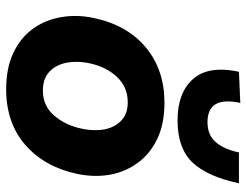

<svg xmlns="http://www.w3.org/2000/svg" viewBox="-110 -694 818 638"><g transform="rotate(90 299.0 -375.0)"><path d="M276.5 13.5Q205 13.5 154.8 -10.8Q104.5 -35 75 -76.2Q45.5 -117.5 37 -169.5Q33 -192 33 -215.5Q33 -245.5 39.5 -276.5Q63 -388.5 137.5 -450.5Q212 -512.5 321.5 -512.5Q391 -512.5 441 -488.8Q491 -465 521 -424Q551 -383 560.5 -331.5Q564.5 -308.5 564.5 -284.5Q564.5 -254.5 558 -223Q535 -114.5 462 -50.5Q389 13.5 276.5 13.5ZM281 -108.5Q332 -108.5 364.2 -146.2Q396.5 -184 407.5 -237.5Q412.5 -261 412.5 -282.5Q412.5 -298.5 410 -313Q403 -348 380.5 -369.2Q358 -390.5 320 -390.5Q269 -390.5 235.2 -354.2Q201.5 -318 190 -262Q185.5 -240 185.5 -219Q185.5 -202.5 188.5 -186.5Q195.5 -151.5 218.5 -130Q241.5 -108.5 281 -108.5ZM380 -556Q288.5 -556 243 -607Q211.5 -642 211.5 -700Q211.5 -727.5 218.5 -760L322 -764.5Q317 -741.5 317 -723Q317 -655.5 386 -655.5Q428.5 -655.5 452.2 -682.8Q476 -710 486.5 -760H589Q567 -655.5 520 -605.8Q473 -556 380 -556Z"/></g></svg>

Font: Heraclito
Style: Bold Italic
Weight: 700
Italic angle: -12°
Designer: Kostas Bartsokas (font) & Cristiano Sobral (main changes)
Foundry: Kostas Bartsokas (font) & Cristiano Sobral (main changes)
Version: Version 1.00;July 8, 2020;FontCreator 13.0.0.2655 64-bit